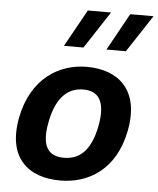

<svg xmlns="http://www.w3.org/2000/svg" viewBox="-57 -866 763 927"><g transform="rotate(5 325.0 -403.0)"><path d="M573.5 -255.5C612.5 -455 504 -546 351 -546C214.5 -546 83 -465 45.5 -274C7 -74.5 116 12 269 12C405.5 12 536.5 -64.5 573.5 -255.5ZM430.5 -265C405.5 -138 347 -99 277.5 -99C208 -99 164 -138 189 -265C213.5 -392 273.5 -435.5 343 -435.5C412.5 -435.5 455 -392 430.5 -265ZM231 -637.5H325.5L443.5 -817.5H331ZM437 -637.5H531L649.5 -817.5H536.5Z"/></g></svg>

Font: Monaspace Neon
Style: Bold Italic
Weight: 700
Italic angle: -11°
Designer: Riley Cran & the Lettermatic Team
Foundry: Lettermatic
Version: Version 1.200 (Monaspace Neon)